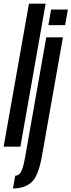

<svg xmlns="http://www.w3.org/2000/svg" viewBox="-55 -805 392 1054"><path d="M-35 0 104 -785H195.5L57 0ZM16 229.5 28.5 159.5Q47 159.5 59.2 140.5Q71.5 121.5 83 57L199 -600H290.5L175.5 50Q156 162 117.8 195.8Q79.5 229.5 16 229.5ZM225.5 -752.5H317.5L302.5 -667H210.5Z"/></svg>

Font: Anybody UltraCondensed Medium
Style: Italic
Weight: 500
Width: 1
Italic angle: -10°
Designer: Tyler Finck
Foundry: Etcetera Type Company
Version: Version 1.010; ttfautohint (v1.8.3) -l 8 -r 50 -G 200 -x 14 